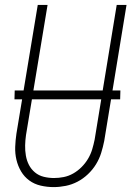

<svg xmlns="http://www.w3.org/2000/svg" viewBox="-20 -755 540 783"><path d="M199 8Q172 8 146 2Q120 -4 99.5 -19Q79 -34 66 -56Q53 -78 47 -103.5Q41 -129 42 -156Q43 -183 47 -210L134 -735H174L86 -204Q83 -183 82.5 -162Q82 -141 85.5 -120.5Q89 -100 98 -82.5Q107 -65 122.5 -52Q138 -39 158.5 -34Q179 -29 200 -29Q220 -29 240 -33Q260 -37 278.5 -47.5Q297 -58 312.5 -73.5Q328 -89 339 -107.5Q350 -126 356 -146Q362 -166 366 -186L456 -735H496L405 -180Q400 -155 392.5 -131Q385 -107 371.5 -85Q358 -63 338.5 -44.5Q319 -26 296 -14Q273 -2 248 3Q223 8 199 8ZM470 -350H39L40 -386H471Z"/></svg>

Font: Iosevka Extralight
Style: Italic
Weight: 200
Italic angle: -9°
Monospace: yes
Designer: Belleve Invis
Foundry: Belleve Invis
Version: Version 32.5.0; ttfautohint (v1.8.4)